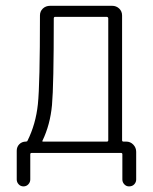

<svg xmlns="http://www.w3.org/2000/svg" viewBox="-20 -540 540 678"><path d="M129.9 -43Q127.9 -40 132.8 -40H357.4Q362.3 -40 362.3 -44.9V-474.6Q362.3 -479.5 357.4 -480.5H174.8Q169.9 -480.5 169.9 -474.6Q169.9 -238.3 163.6 -168.9Q157.2 -99.6 129.9 -43ZM39.1 93.8V-7.8Q39.1 -21.5 48.3 -30.8Q57.6 -40 71.3 -40Q76.2 -40 77.1 -43Q106.4 -101.6 113.8 -172.4Q121.1 -243.2 121.1 -483.4V-485.4Q121.1 -500 131.3 -509.8Q141.6 -519.5 157.2 -519.5H376Q390.6 -519.5 400.9 -509.8Q411.1 -500 411.1 -485.4V-44.9Q411.1 -40 416 -40H425.8Q440.4 -40 450.7 -29.3Q460.9 -18.6 460.9 -3.9V93.8Q460.9 103.5 454.1 110.8Q447.3 118.2 435.5 118.2Q425.8 118.2 418.9 110.8Q412.1 103.5 412.1 93.8V4.9Q412.1 0 407.2 0H91.8Q86.9 0 86.9 4.9V93.8Q86.9 103.5 80.1 110.8Q73.2 118.2 63 118.2Q52.7 118.2 45.9 110.8Q39.1 103.5 39.1 93.8Z"/></svg>

Font: Rounded-L Mgen+ 1mn light
Style: Regular
Weight: 200
Designer: [Source Han Sans]
Ryoko NISHIZUKA  (kana & ideographs); Paul D. Hunt (Latin, Greek & Cyrillic); Wenlong ZHANG  (bopomofo
Version: Version 1.059.20150602